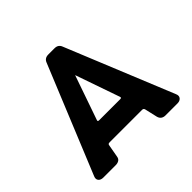

<svg xmlns="http://www.w3.org/2000/svg" viewBox="-198 -1085 1311 1311"><g transform="rotate(-45 457.0 -430.0)"><path d="M698 0Q681 0 668.5 -8.5Q656 -17 651 -35L630 -126Q627 -140 613 -140H301Q290 -140 287 -137Q284 -134 283 -130L266 -35Q263 -16 249.5 -8Q236 0 219 0H99Q74 0 62.5 -14.5Q51 -29 61 -52L380 -830Q392 -860 427 -860H487Q522 -860 534 -830L852 -52Q862 -29 850 -14.5Q838 0 815 0ZM457 -631 345 -309Q340 -297 355 -297H559Q573 -297 569 -309Z"/></g></svg>

Font: OpenDyslexic3
Style: Bold
Weight: 700
Designer: Abelardo Gonzalez
Version: Version 1.000;PS 001.001;hotconv 1.0.56